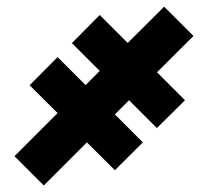

<svg xmlns="http://www.w3.org/2000/svg" viewBox="-20 -572 640 590"><path d="M574.5 -461.5 462.5 -350 548.5 -264 462 -178.5 376.5 -264 333 -220.5 419 -134.5 333 -49 247 -134.5 114.5 -2 24.5 -92 157 -224.5 71 -310 157 -396.5 243 -310.5 286.5 -354 201 -439.5 286.5 -526 372.5 -440 484.5 -551.5Z"/></svg>

Font: JuliaMono Black
Style: Regular
Weight: 900
Monospace: yes
Designer: cormullion
Foundry: corm
Version: Version 0.054; ttfautohint (v1.8.4)